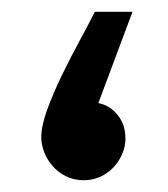

<svg xmlns="http://www.w3.org/2000/svg" viewBox="-20 -306 285 326"><path d="M122 0Q103 0 87 -9.5Q71 -19 61 -35.5Q51 -52 50 -72Q50 -92 60 -119.5Q70 -147 84.5 -177Q99 -207 114.5 -235.5Q130 -264 141 -286H205L147 -131Q167 -127 180 -110.5Q193 -94 193 -71Q193 -53 183.5 -36.5Q174 -20 158 -10Q142 0 122 0Z"/></svg>

Font: Farlight84_Sys_V01
Style: Regular
Weight: 400
Designer: Ryoko NISHIZUKA  (kana, bopomofo & ideographs); Paul D. Hunt (Latin, Greek & Cyrillic); Sandoll Communications , Soo-you
Foundry: Adobe
Version: Version 2.004;October 29, 2024;FontCreator 14.0.0.2814 64-bi